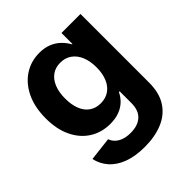

<svg xmlns="http://www.w3.org/2000/svg" viewBox="-204 -673 1021 1021"><g transform="rotate(-45 306.5 -162.5)"><path d="M298.8 212.9Q228 212.9 177.2 193.8Q126.5 174.8 96.2 140.4Q65.9 106 56.2 61L189.5 45.4Q195.3 63 209.5 76.9Q223.6 90.8 245.8 98.9Q268.1 106.9 298.8 106.9Q353 106.9 383.1 79.3Q413.1 51.8 413.1 -2.9V-91.3H407.7Q395 -64.9 374.3 -45.2Q353.5 -25.4 324 -14.4Q294.4 -3.4 255.9 -3.4Q191.4 -3.4 141.1 -34.9Q90.8 -66.4 62 -125.5Q33.2 -184.6 33.2 -267.1Q33.2 -351.1 62.5 -411.9Q91.8 -472.7 142.1 -505.4Q192.4 -538.1 255.4 -538.1Q294.9 -538.1 324.5 -525.9Q354 -513.7 375.5 -492.9Q397 -472.2 410.6 -446.8H413.6V-529.3H556.6V-13.2Q556.6 64.9 523.9 115Q491.2 165 433.1 189Q375 212.9 298.8 212.9ZM296.9 -116.7Q334 -116.7 360.8 -135Q387.7 -153.3 402.1 -187.5Q416.5 -221.7 416.5 -268.6Q416.5 -315.4 402.1 -349.9Q387.7 -384.3 360.8 -403.3Q334 -422.4 296.9 -422.4Q260.7 -422.4 234.6 -403.6Q208.5 -384.8 194.6 -350.3Q180.7 -315.9 180.7 -268.6Q180.7 -221.2 194.6 -187Q208.5 -152.8 234.6 -134.8Q260.7 -116.7 296.9 -116.7Z"/></g></svg>

Font: Inter 24pt
Style: Bold
Weight: 700
Designer: Rasmus Andersson
Foundry: rsms
Version: Version 4.001;git-66647c0bb